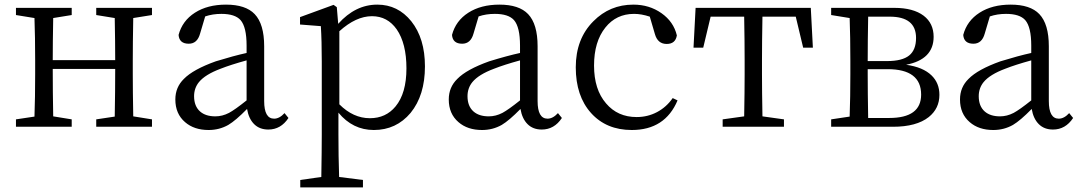

<svg xmlns="http://www.w3.org/2000/svg" viewBox="-20 -548 4670 830"><path d="M49 0V-32L129 -44Q132 -127 132 -228V-286Q132 -388 129 -470L49 -483V-514H290V-483L210 -470Q208 -362 208 -288H478Q478 -364 476 -470L396 -483V-514H637V-483L556 -470Q554 -360 554 -286V-228Q554 -155 556 -45L637 -32V0H396V-32L476 -44Q478 -154 478 -250H208Q208 -153 210 -45L290 -32V0Z M882 14Q819 14 780 -20Q738 -56 738 -118Q738 -171 775 -207Q815 -248 913 -283Q991 -307 1046 -319V-351Q1046 -431 1020 -461Q996 -488 937 -488Q899 -488 867 -477L845 -403Q833 -359 796 -359Q755 -359 752 -397Q768 -458 822.5 -493Q877 -528 957 -528Q1042 -528 1081 -487Q1122 -444 1122 -348V-111Q1122 -35 1165 -35Q1188 -35 1210 -59L1227 -38Q1194 12 1140 12Q1102 12 1078.5 -11.5Q1055 -35 1048 -77Q999 -27 967 -8Q928 14 882 14ZM911 -45Q941 -45 970 -60Q996 -74 1046 -114V-287Q977 -268 934 -251Q867 -226 840 -193Q819 -167 819 -132Q819 -89 845 -66Q869 -45 911 -45Z M1278 262V230L1369 217Q1371 97 1371 34V-282Q1371 -372 1367 -435L1277 -442V-474L1422 -527L1436 -517L1442 -445Q1516 -528 1611 -528Q1700 -528 1758 -456Q1817 -382 1817 -261Q1817 -136 1755 -60Q1693 14 1596 14Q1505 14 1443 -61V32Q1443 126 1446 217L1549 230V262ZM1579 -37Q1648 -37 1690 -88Q1737 -145 1737 -252.5Q1737 -360 1695 -421Q1655 -478 1588 -478Q1519 -478 1447 -413V-97Q1507 -37 1579 -37Z M2064 14Q2001 14 1962 -20Q1920 -56 1920 -118Q1920 -171 1957 -207Q1997 -248 2095 -283Q2173 -307 2228 -319V-351Q2228 -431 2202 -461Q2178 -488 2119 -488Q2081 -488 2049 -477L2027 -403Q2015 -359 1978 -359Q1937 -359 1934 -397Q1950 -458 2004.5 -493Q2059 -528 2139 -528Q2224 -528 2263 -487Q2304 -444 2304 -348V-111Q2304 -35 2347 -35Q2370 -35 2392 -59L2409 -38Q2376 12 2322 12Q2284 12 2260.5 -11.5Q2237 -35 2230 -77Q2181 -27 2149 -8Q2110 14 2064 14ZM2093 -45Q2123 -45 2152 -60Q2178 -74 2228 -114V-287Q2159 -268 2116 -251Q2049 -226 2022 -193Q2001 -167 2001 -132Q2001 -89 2027 -66Q2051 -45 2093 -45Z M2711 14Q2601 14 2535 -59.5Q2469 -133 2469 -257Q2469 -380 2545 -456Q2616 -528 2718 -528Q2787 -528 2839.5 -491Q2892 -454 2906 -395Q2900 -358 2862 -358Q2823 -358 2811 -401L2789 -476Q2753 -488 2721 -488Q2644 -488 2597 -429Q2548 -368 2548 -264.5Q2548 -161 2600 -101Q2650 -42 2732 -42Q2780 -42 2820.5 -63.5Q2861 -85 2888 -124L2909 -114Q2855 14 2711 14Z M3104 0V-32L3197 -45Q3199 -155 3199 -228V-286Q3199 -366 3197 -476H3052L3020 -342H2978L2987 -514H3485L3494 -342H3452L3420 -476H3276Q3274 -366 3274 -286V-228Q3274 -155 3276 -45L3369 -32V0Z M3573 0V-32L3653 -44Q3656 -127 3656 -228V-286Q3656 -388 3653 -470L3573 -483V-514H3846Q3928 -514 3973 -480Q4016 -447 4016 -389Q4016 -291 3897 -268Q3970 -258 4007 -222Q4041 -189 4041 -138Q4041 -79 3995 -42Q3942 0 3840 0ZM3733 -38H3824Q3962 -38 3962 -139Q3962 -249 3817 -249H3731V-228Q3731 -150 3733 -38ZM3731 -284H3815Q3880 -284 3910 -308Q3940 -332 3940 -384Q3940 -476 3826 -476H3733Q3731 -370 3731 -284Z M4274 14Q4211 14 4172 -20Q4130 -56 4130 -118Q4130 -171 4167 -207Q4207 -248 4305 -283Q4383 -307 4438 -319V-351Q4438 -431 4412 -461Q4388 -488 4329 -488Q4291 -488 4259 -477L4237 -403Q4225 -359 4188 -359Q4147 -359 4144 -397Q4160 -458 4214.5 -493Q4269 -528 4349 -528Q4434 -528 4473 -487Q4514 -444 4514 -348V-111Q4514 -35 4557 -35Q4580 -35 4602 -59L4619 -38Q4586 12 4532 12Q4494 12 4470.5 -11.5Q4447 -35 4440 -77Q4391 -27 4359 -8Q4320 14 4274 14ZM4303 -45Q4333 -45 4362 -60Q4388 -74 4438 -114V-287Q4369 -268 4326 -251Q4259 -226 4232 -193Q4211 -167 4211 -132Q4211 -89 4237 -66Q4261 -45 4303 -45Z"/></svg>

Font: GenRyuMin TW R
Style: Regular
Weight: 400
Version: Version 1.501;PS 1;hotconv 16.6.51;makeotf.lib2.5.65220